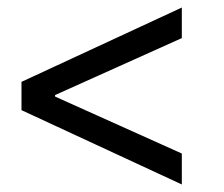

<svg xmlns="http://www.w3.org/2000/svg" viewBox="-20 -569 594 509"><path d="M37 -352 462 -549V-468L126 -317V-313L462 -162V-80L37 -277Z"/></svg>

Font: Liter
Style: Regular
Weight: 400
Designer: Anton Skugarov
Foundry: skugi
Version: Version 1.004; ttfautohint (v1.8.4.7-5d5b)